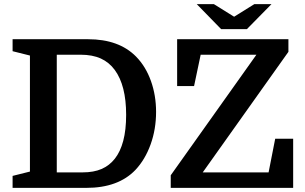

<svg xmlns="http://www.w3.org/2000/svg" viewBox="-20 -910 1478 930"><path d="M255 -75H380Q434 -75 472 -91.5Q510 -108 536 -141Q563 -175 577 -228Q591 -281 591 -354Q591 -496 536 -571Q509 -608 468.5 -626.5Q428 -645 370 -645H255ZM41 -720H407Q556 -720 639 -636Q686 -588 711 -518Q736 -448 736 -368Q736 -284 709.5 -210.5Q683 -137 636 -87Q553 0 398 0H41V-58L125 -79V-641L41 -662ZM1281 -75 1313 -238H1400V0H807V-61L1222 -645H952L920 -493H838V-720H1377V-659L962 -75ZM1176 -769 1295 -890H1212L1114 -829L1016 -890H933L1051 -769Z"/></svg>

Font: Domine
Style: Bold
Weight: 700
Designer: Pablo Impallari, Rodrigo Fuenzalida, Brenda Gallo
Foundry: Pablo Impallari, Rodrigo Fuenzalida, Brenda Gallo
Version: Version 2.000